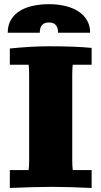

<svg xmlns="http://www.w3.org/2000/svg" viewBox="-20 -908 493 933"><path d="M217.8 -798.8Q173.3 -798.8 173.3 -749H17.6Q17.6 -786.6 33.9 -813Q50.3 -839.4 77.9 -856Q105.5 -872.6 141.8 -880.1Q178.2 -887.7 217.8 -887.7Q260.7 -887.7 297.4 -878.9Q334 -870.1 360.8 -852.8Q387.7 -835.4 402.8 -809.3Q418 -783.2 418 -749H262.2Q262.2 -798.8 217.8 -798.8ZM232.9 0Q188.5 0 137.7 1.5Q86.9 2.9 27.8 5.4V-81.5H118.7Q121.6 -94.7 121.6 -126.5V-548.3Q121.6 -563.5 120.8 -574.7Q120.1 -585.9 119.1 -593.3H27.8V-672.4Q81.1 -677.7 127.9 -680.4Q174.8 -683.1 217.8 -683.1Q282.2 -683.1 333.3 -681.2Q384.3 -679.2 425.3 -675.3V-593.3H333.5Q332.5 -585 331.8 -573.7Q331.1 -562.5 331.1 -548.3V-126.5Q331.1 -112.8 331.8 -101.8Q332.5 -90.8 333.5 -81.5H425.3V5.4Q370.6 2.9 322.5 1.5Q274.4 0 232.9 0Z"/></svg>

Font: Tienne Black
Style: Regular
Weight: 900
Designer: vernon adams
Foundry: vernon adams
Version: Version 001.001